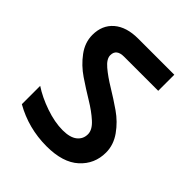

<svg xmlns="http://www.w3.org/2000/svg" viewBox="-184 -780 903 903"><g transform="rotate(45 267.0 -328.5)"><path d="M270 3Q150 3 48 -55V-177Q93 -147 155 -125.5Q217 -104 270 -104Q319 -104 343.5 -123.5Q368 -143 368 -175Q368 -204 335.5 -233.5Q303 -263 256.5 -291Q210 -319 163.5 -350.5Q117 -382 84.5 -426Q52 -470 52 -520Q52 -585 95.5 -622.5Q139 -660 217 -660H457V-553H230Q179 -553 179 -512Q179 -487 211 -460Q243 -433 288.5 -405.5Q334 -378 379.5 -346.5Q425 -315 457 -270Q489 -225 489 -174Q489 -98 433.5 -47.5Q378 3 270 3Z"/></g></svg>

Font: Hind SemiBold
Style: Regular
Weight: 600
Designer: Manushi Parikh, Satya Rajpurohit
Foundry: Indian Type Foundry
Version: Version 2.001;PS 1.0;hotconv 1.0.79;makeotf.lib2.5.61930; tt